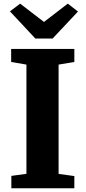

<svg xmlns="http://www.w3.org/2000/svg" viewBox="-20 -1004 456 1024"><path d="M121 -77V-659.5L39.5 -673.5V-743H376.5V-673.5L292.5 -659.5V-76.5L376.5 -65V0H40.5V-66ZM168.5 -798.5 33 -943.5 87.5 -984.5 214.5 -887 341.5 -984.5 396 -942.5 260.5 -798.5Z"/></svg>

Font: Merriweather Light 18pt Black
Style: Regular
Weight: 900
Version: Version 2.100